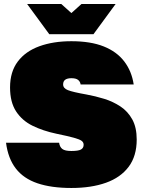

<svg xmlns="http://www.w3.org/2000/svg" viewBox="-20 -920 710 955"><path d="M335 15Q235 15 166 -8.5Q97 -32 58.5 -82Q20 -132 10 -210H274Q277 -189 290 -179Q303 -169 335 -169Q370 -169 383 -176.5Q396 -184 396 -200Q396 -212 386 -219.5Q376 -227 347 -235Q318 -243 260 -255Q194 -269 142 -294.5Q90 -320 60 -366Q30 -412 30 -485Q30 -563 68.5 -614Q107 -665 176 -690Q245 -715 335 -715Q431 -715 496 -689Q561 -663 598 -614.5Q635 -566 645 -500H381Q379 -514 368.5 -522.5Q358 -531 335 -531Q315 -531 304.5 -523.5Q294 -516 294 -500Q294 -481 318 -471.5Q342 -462 410 -450Q454 -442 498 -428.5Q542 -415 579 -390.5Q616 -366 638 -326Q660 -286 660 -226Q660 -144 620 -90.5Q580 -37 507 -11Q434 15 335 15ZM225 -750 115 -900H285L335 -855L385 -900H555L445 -750Z"/></svg>

Font: Golos Text Black
Style: Regular
Weight: 900
Designer: A.Korolkova, Vitaly Kuzmin
Foundry: ParaType Ltd
Version: Version 2.004